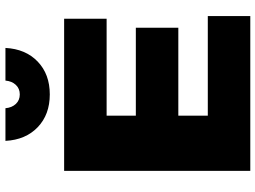

<svg xmlns="http://www.w3.org/2000/svg" viewBox="-140 -822 962 723"><g transform="rotate(-90 341.5 -461.0)"><path d="M59 0V-701H632V-541H267V-431H598V-271H267V-160H642V0ZM172 -922H295Q297 -898 311 -883Q325 -868 347 -868Q369 -868 383 -883Q397 -898 399 -922H522Q518 -846 470.5 -800.5Q423 -755 347 -755Q271 -755 223.5 -800.5Q176 -846 172 -922Z"/></g></svg>

Font: Trueno
Style: ExBd
Weight: 800
Designer: Julieta Ulanovsky
Foundry: Julieta Ulanovsky
Version: Version 3.001b